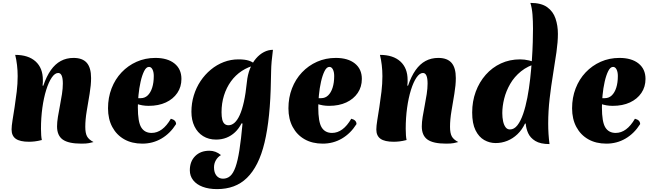

<svg xmlns="http://www.w3.org/2000/svg" viewBox="-20 -977 4518 1326"><path d="M279 -385Q301 -450 331 -492.5Q361 -535 400 -556Q439 -577 488 -577Q550 -577 579.5 -543Q609 -509 609 -438Q609 -390 599 -330Q589 -270 579 -210.5Q569 -151 569 -101Q569 -58 581 -35.5Q593 -13 626 4Q610 8 593.5 11.5Q577 15 542 15Q453 15 413.5 -13Q374 -41 374 -104Q374 -133 380 -170Q386 -207 394 -247.5Q402 -288 408 -327.5Q414 -367 414 -400Q414 -473 382 -473Q359 -473 337.5 -441.5Q316 -410 299 -355.5Q282 -301 272.5 -232Q263 -163 263 -88Q263 -63 264.5 -43Q266 -23 269 -10Q242 -3 220.5 -0.5Q199 2 180 2Q118 2 89 -18.5Q60 -39 60 -83Q60 -106 66.5 -146.5Q73 -187 81 -238Q89 -289 95.5 -344Q102 -399 102 -451Q102 -490 97.5 -528Q93 -566 85 -598Q176 -598 226 -552.5Q276 -507 276 -425Q276 -416 276 -408Q276 -400 274 -386Z M963 15Q891 15 838 -15Q785 -45 755.5 -100Q726 -155 726 -229Q726 -303 750.5 -366.5Q775 -430 819.5 -477Q864 -524 923.5 -550.5Q983 -577 1053 -577Q1137 -577 1185 -538.5Q1233 -500 1233 -432Q1233 -377 1204.5 -335Q1176 -293 1125.5 -269.5Q1075 -246 1007 -246Q984 -246 963.5 -249.5Q943 -253 923 -260L926 -299H952Q980 -299 1000 -318Q1020 -337 1031 -371.5Q1042 -406 1042 -452Q1042 -480 1033 -497.5Q1024 -515 1009 -515Q990 -515 975.5 -486Q961 -457 951 -412.5Q941 -368 936.5 -320.5Q932 -273 932 -236Q932 -135 955.5 -97Q979 -59 1027 -59Q1103 -59 1160 -157Q1196 -148 1196 -120Q1155 -55 1095 -20Q1035 15 963 15Z M1648 -125Q1630 -89 1603.5 -64Q1577 -39 1544 -26Q1511 -13 1472 -13Q1421 -13 1382.5 -37Q1344 -61 1323 -104.5Q1302 -148 1302 -205Q1302 -264 1318.5 -318Q1335 -372 1365 -417Q1395 -462 1436 -496Q1477 -530 1525.5 -548.5Q1574 -567 1627 -567Q1671 -567 1699 -558Q1727 -549 1748 -528Q1694 -516 1650 -487Q1606 -458 1575 -415Q1544 -372 1527 -318Q1510 -264 1510 -202Q1510 -171 1515 -151Q1520 -131 1531 -121.5Q1542 -112 1558 -112Q1580 -112 1599.5 -129Q1619 -146 1635.5 -182Q1652 -218 1664.5 -274.5Q1677 -331 1685 -410Q1690 -461 1706.5 -502.5Q1723 -544 1748 -573Q1773 -602 1803 -617.5Q1833 -633 1865 -633Q1859 -587 1856 -552.5Q1853 -518 1852.5 -487.5Q1852 -457 1851 -423Q1849 -291 1838 -183.5Q1827 -76 1807 7.5Q1787 91 1756.5 151.5Q1726 212 1685.5 251.5Q1645 291 1593.5 310Q1542 329 1479 329Q1422 329 1379.5 313Q1337 297 1314 267.5Q1291 238 1291 199Q1291 138 1328 101Q1365 64 1426 64Q1448 64 1468 71.5Q1488 79 1506 94Q1484 107 1471 129.5Q1458 152 1458 179Q1458 215 1475 236Q1492 257 1520 257Q1549 257 1570 238.5Q1591 220 1606.5 176.5Q1622 133 1633.5 59.5Q1645 -14 1655 -124Z M2209 15Q2137 15 2084 -15Q2031 -45 2001.5 -100Q1972 -155 1972 -229Q1972 -303 1996.5 -366.5Q2021 -430 2065.5 -477Q2110 -524 2169.5 -550.5Q2229 -577 2299 -577Q2383 -577 2431 -538.5Q2479 -500 2479 -432Q2479 -377 2450.5 -335Q2422 -293 2371.5 -269.5Q2321 -246 2253 -246Q2230 -246 2209.5 -249.5Q2189 -253 2169 -260L2172 -299H2198Q2226 -299 2246 -318Q2266 -337 2277 -371.5Q2288 -406 2288 -452Q2288 -480 2279 -497.5Q2270 -515 2255 -515Q2236 -515 2221.5 -486Q2207 -457 2197 -412.5Q2187 -368 2182.5 -320.5Q2178 -273 2178 -236Q2178 -135 2201.5 -97Q2225 -59 2273 -59Q2349 -59 2406 -157Q2442 -148 2442 -120Q2401 -55 2341 -20Q2281 15 2209 15Z M2798 -385Q2820 -450 2850 -492.5Q2880 -535 2919 -556Q2958 -577 3007 -577Q3069 -577 3098.5 -543Q3128 -509 3128 -438Q3128 -390 3118 -330Q3108 -270 3098 -210.5Q3088 -151 3088 -101Q3088 -58 3100 -35.5Q3112 -13 3145 4Q3129 8 3112.5 11.5Q3096 15 3061 15Q2972 15 2932.5 -13Q2893 -41 2893 -104Q2893 -133 2899 -170Q2905 -207 2913 -247.5Q2921 -288 2927 -327.5Q2933 -367 2933 -400Q2933 -473 2901 -473Q2878 -473 2856.5 -441.5Q2835 -410 2818 -355.5Q2801 -301 2791.5 -232Q2782 -163 2782 -88Q2782 -63 2783.5 -43Q2785 -23 2788 -10Q2761 -3 2739.5 -0.5Q2718 2 2699 2Q2637 2 2608 -18.5Q2579 -39 2579 -83Q2579 -106 2585.5 -146.5Q2592 -187 2600 -238Q2608 -289 2614.5 -344Q2621 -399 2621 -451Q2621 -490 2616.5 -528Q2612 -566 2604 -598Q2695 -598 2745 -552.5Q2795 -507 2795 -425Q2795 -416 2795 -408Q2795 -400 2793 -386Z M3606 -124Q3585 -80 3553.5 -50Q3522 -20 3483.5 -4.5Q3445 11 3403 11Q3361 11 3324 -10Q3287 -31 3264 -77.5Q3241 -124 3241 -200Q3241 -277 3265.5 -343.5Q3290 -410 3334.5 -460.5Q3379 -511 3439.5 -539Q3500 -567 3572 -567Q3602 -567 3634 -559.5Q3666 -552 3691 -540Q3625 -522 3578.5 -484.5Q3532 -447 3503.5 -397.5Q3475 -348 3462 -295.5Q3449 -243 3449 -196Q3449 -165 3454.5 -139.5Q3460 -114 3471.5 -98.5Q3483 -83 3502 -83Q3531 -83 3553.5 -112Q3576 -141 3593 -190.5Q3610 -240 3622 -302.5Q3634 -365 3641.5 -432.5Q3649 -500 3653.5 -565.5Q3658 -631 3659.5 -686.5Q3661 -742 3661 -779Q3661 -832 3657.5 -876.5Q3654 -921 3643 -957Q3718 -957 3759 -927.5Q3800 -898 3816.5 -849Q3833 -800 3833 -743Q3833 -688 3823 -617Q3813 -546 3799.5 -464.5Q3786 -383 3776 -296.5Q3766 -210 3766 -124Q3766 -51 3775 18Q3712 18 3677 -3.5Q3642 -25 3627.5 -57.5Q3613 -90 3611 -123Z M4168 15Q4096 15 4043 -15Q3990 -45 3960.5 -100Q3931 -155 3931 -229Q3931 -303 3955.5 -366.5Q3980 -430 4024.5 -477Q4069 -524 4128.5 -550.5Q4188 -577 4258 -577Q4342 -577 4390 -538.5Q4438 -500 4438 -432Q4438 -377 4409.5 -335Q4381 -293 4330.5 -269.5Q4280 -246 4212 -246Q4189 -246 4168.5 -249.5Q4148 -253 4128 -260L4131 -299H4157Q4185 -299 4205 -318Q4225 -337 4236 -371.5Q4247 -406 4247 -452Q4247 -480 4238 -497.5Q4229 -515 4214 -515Q4195 -515 4180.5 -486Q4166 -457 4156 -412.5Q4146 -368 4141.5 -320.5Q4137 -273 4137 -236Q4137 -135 4160.5 -97Q4184 -59 4232 -59Q4308 -59 4365 -157Q4401 -148 4401 -120Q4360 -55 4300 -20Q4240 15 4168 15Z"/></svg>

Font: Merienda Black
Style: Regular
Weight: 900
Designer: Eduardo Rodriguez Tunni
Foundry: Eduardo Rodriguez Tunni
Version: Version 2.001